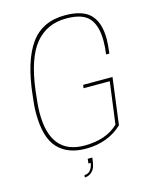

<svg xmlns="http://www.w3.org/2000/svg" viewBox="-137 -875 900 1132"><g transform="rotate(-15 312.5 -309.0)"><path d="M237 168 239 154Q282 154 293 94H279L282 66H310Q307 96 301.5 115.5Q296 135 283 148Q264 168 237 168ZM288 6Q177 6 117 -59Q57 -124 57 -270Q57 -319 65 -378Q87 -582 159 -684Q231 -786 370 -786Q479 -786 526 -736.5Q573 -687 573 -588Q573 -559 566 -500H546Q552 -545 552 -582Q552 -674 512.5 -720Q473 -766 373 -766Q255 -766 184 -680.5Q113 -595 89 -402Q78 -315 78 -266Q78 -14 285 -14Q418 -14 492 -86L526 -342H366L369 -362H548L511 -77Q423 6 288 6Z"/></g></svg>

Font: Tanohe Sans Thin
Style: Italic
Weight: 100
Designer: Village Type and Design LLC & Cristiano Sobral
Foundry: Cooper Hewitt Smithsonian Design Museum
Version: Version 1.00;September 29, 2021;FontCreator 13.0.0.2655 64-b